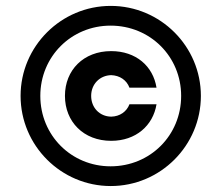

<svg xmlns="http://www.w3.org/2000/svg" viewBox="-20 -623 750 651"><path d="M355.5 7.8C523.9 7.8 661.1 -129.4 661.1 -297.9C661.1 -465.8 523.9 -603 355.5 -603C187 -603 49.8 -465.8 49.8 -297.9C49.8 -129.4 187 7.8 355.5 7.8ZM355 -59.1C221.7 -59.1 116.7 -164.1 116.7 -297.9C116.7 -431.2 221.7 -536.1 355 -536.1C489.3 -536.1 594.2 -431.2 594.2 -297.9C594.2 -164.1 489.3 -59.1 355 -59.1ZM356.9 -145.5C440.9 -145.5 499 -197.3 510.7 -269.5H418.9C409.7 -244.6 386.2 -228 356.9 -227.5C317.9 -228 289.1 -257.8 289.1 -297.9C289.1 -337.4 317.9 -367.2 356.9 -368.2C386.2 -367.2 409.7 -351.1 418.9 -325.7H510.7C499 -398.9 440.9 -449.7 356.9 -449.7C263.2 -449.7 200.2 -385.3 200.2 -297.9C200.2 -210.4 263.2 -145.5 356.9 -145.5Z"/></svg>

Font: Now ExtraBold
Style: Regular
Weight: 800
Designer: Alfredo Marco Pradil
Foundry: Alfredo Marco Pradil
Version: Version 1.200;hotconv 1.0.109;makeotfexe 2.5.65596